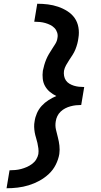

<svg xmlns="http://www.w3.org/2000/svg" viewBox="-20 -853 540 1026"><path d="M15 153 31 57Q46 57 62 55.5Q78 54 93 50Q108 46 123 39.5Q138 33 151.5 23Q165 13 173.5 -1Q182 -15 185 -30Q187 -46 185 -60.5Q183 -75 180 -89Q177 -103 172.5 -117Q168 -131 165.5 -145.5Q163 -160 162.5 -175Q162 -190 165 -205Q168 -227 177.5 -248.5Q187 -270 203 -287.5Q219 -305 239.5 -318Q260 -331 281 -340Q262 -349 246.5 -362Q231 -375 221 -392.5Q211 -410 208.5 -431.5Q206 -453 209 -475Q212 -490 216.5 -505.5Q221 -521 227 -535.5Q233 -550 241.5 -564.5Q250 -579 259 -592.5Q268 -606 276.5 -620Q285 -634 287 -650Q290 -665 285.5 -679Q281 -693 271.5 -703Q262 -713 249 -719.5Q236 -726 222 -730Q208 -734 193 -735.5Q178 -737 163 -737L179 -833Q208 -833 236 -829.5Q264 -826 290.5 -817Q317 -808 340.5 -793Q364 -778 379 -756.5Q394 -735 399 -707Q404 -679 399 -650Q397 -634 393 -619Q389 -604 383 -589Q377 -574 368 -560Q359 -546 350 -532.5Q341 -519 333 -504.5Q325 -490 322 -475Q320 -461 322.5 -447.5Q325 -434 332 -423.5Q339 -413 350.5 -406Q362 -399 375 -395Q388 -391 402 -389.5Q416 -388 430 -388L414 -292Q400 -292 386 -290.5Q372 -289 357 -285Q342 -281 328.5 -274Q315 -267 304 -256.5Q293 -246 286.5 -232.5Q280 -219 278 -205Q274 -182 279 -160.5Q284 -139 289.5 -118Q295 -97 297.5 -75Q300 -53 297 -30Q292 -1 278 27Q264 55 241 76.5Q218 98 190.5 113Q163 128 133.5 137Q104 146 74 149.5Q44 153 15 153Z"/></svg>

Font: Iosevka Oblique
Style: Bold
Weight: 700
Italic angle: -9°
Monospace: yes
Designer: Belleve Invis
Foundry: Belleve Invis
Version: Version 32.5.0; ttfautohint (v1.8.4)